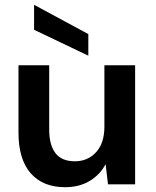

<svg xmlns="http://www.w3.org/2000/svg" viewBox="-20 -768 648 800"><path d="M543 -496V0H430L420 -84Q397 -40 353.5 -14Q310 12 251 12Q159 12 108 -46Q57 -104 57 -216V-496H185V-228Q185 -164 211 -130Q237 -96 292 -96Q346 -96 380.5 -134Q415 -172 415 -240V-496ZM348 -536 122 -644V-748L348 -626Z"/></svg>

Font: DeepMind Sans
Style: Bold
Weight: 700
Designer: Jonny Pinhorn / Modifications: Colophon Foundry
Foundry: Colophon Foundry
Version: Version 1.002; ttfautohint (v1.8.2)